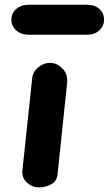

<svg xmlns="http://www.w3.org/2000/svg" viewBox="-20 -814 472 834"><path d="M150.5 0Q120 0 97 -20.8Q74 -41.5 77.5 -75.5L119.5 -471Q122 -502 146 -521.5Q170 -541 197.5 -541Q227 -541 251.2 -516.5Q275.5 -492 271.5 -454L230 -57Q227 -26 201.5 -13Q176 0 150.5 0ZM106.5 -663Q71.5 -663 50.5 -682Q29.5 -701 29.5 -728.5Q29.5 -756.5 50.5 -775Q71.5 -793.5 106.5 -793.5H356Q391.5 -793.5 411.8 -775Q432 -756.5 432 -728.5Q432 -702 411.8 -682.5Q391.5 -663 356 -663Z"/></svg>

Font: Edu NSW ACT Cursive
Style: Regular
Weight: 400
Designer: Tina and Corey Anderson, Eben Sorkin, Mirko Velimirovic
Foundry: Sorkin Type Co.
Version: Version 2.000